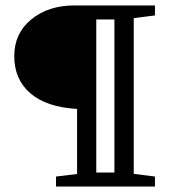

<svg xmlns="http://www.w3.org/2000/svg" viewBox="-20 -683 618 703"><path d="M185.1 0V-36.6L262.2 -45.9V-284.2Q150.4 -290.5 91.3 -341.3Q32.2 -392.1 32.2 -477.5Q32.2 -561 94.7 -612.1Q157.2 -663.1 252.4 -663.1H547.4V-626.5L469.7 -616.7V-46.4L547.4 -36.6V0ZM332.5 -51.3H398.9V-611.8H332.5Z"/></svg>

Font: Elstob 8pt Medium
Style: Regular
Weight: 500
Designer: Peter S. Baker
Version: Version 1.015